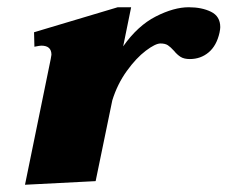

<svg xmlns="http://www.w3.org/2000/svg" viewBox="-20 -500 628 530"><path d="M588 -425Q588 -420 586 -410Q578 -374 556 -355.5Q534 -337 504 -337Q488 -337 478.5 -343Q469 -349 460 -360Q451 -370 443.5 -375Q436 -380 423 -380Q409 -380 382.5 -360Q356 -340 330 -304Q304 -268 290 -223L244 0L49 10L120 -337L122 -349Q122 -374 94 -374Q90 -374 75 -371L74 -411L305 -480H342L320 -372Q360 -429 410 -454.5Q460 -480 501 -480Q537 -480 562.5 -467.5Q588 -455 588 -425Z"/></svg>

Font: Taviraj Black
Style: Italic
Weight: 900
Italic angle: -12°
Designer: Katatrad Team
Foundry: CadsonDemak
Version: Version 1.001